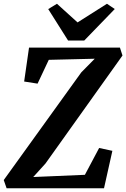

<svg xmlns="http://www.w3.org/2000/svg" viewBox="-36 -1000 671 1020"><path d="M220.2 -951.7 266.6 -980 376 -880.9 532.2 -980 573.7 -952.1 411.6 -784.7H325.7ZM-16.1 -43.5 396 -615.7 467.3 -688 223.1 -682.1 163.6 -555.7 92.3 -566.9 118.2 -747.1H601.1L614.7 -705.1L205.6 -131.3L140.6 -59.6L415 -71.3L490.7 -213.9L561 -198.7L516.6 0H-1Z"/></svg>

Font: Brush Lettering One
Style: Bold Italic
Weight: 400
Italic angle: -7°
Designer: Eben Sorkin
Foundry: Eben Sorkin
Version: Version 1.001